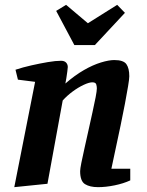

<svg xmlns="http://www.w3.org/2000/svg" viewBox="-20 -763 609 793"><path d="M39 10 125 -425 54 -434 44 -475Q74 -485 109.5 -493Q145 -501 177.5 -506.5Q210 -512 232 -512Q246 -512 253 -504.5Q260 -497 260 -486Q260 -481 258 -467.5Q256 -454 254 -440Q252 -426 250 -418Q289 -452 326.5 -473.5Q364 -495 397 -505Q430 -515 452 -515Q490 -515 502 -498Q514 -481 514 -448Q514 -437 509 -407Q504 -377 496 -334.5Q488 -292 478 -244.5Q468 -197 458 -150.5Q448 -104 440 -66H518V-18Q490 -5 453.5 2.5Q417 10 385 10Q351 10 331 -2.5Q311 -15 311 -56Q311 -65 316 -90.5Q321 -116 329 -151Q337 -186 345.5 -225Q354 -264 362 -299.5Q370 -335 375 -361.5Q380 -388 380 -398Q380 -406 377.5 -414.5Q375 -423 361 -423Q348 -423 325.5 -412.5Q303 -402 280 -385Q257 -368 239 -348L176 -4ZM287 -577 212 -718 253 -743 343 -667 464 -743 496 -710 372 -577Z"/></svg>

Font: Manuale
Style: Bold Italic
Weight: 700
Italic angle: -11°
Version: Version 1.002